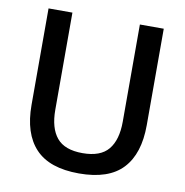

<svg xmlns="http://www.w3.org/2000/svg" viewBox="-75 -711 767 796"><g transform="rotate(10 308.5 -313.0)"><path d="M308.5 13Q184 13 125 -49.8Q66 -112.5 66 -233V-639H166.5V-230Q166.5 -153 199.8 -112.8Q233 -72.5 308.5 -72.5Q384 -72.5 417.2 -112.8Q450.5 -153 450.5 -230V-639H551V-233Q551 -112.5 492.2 -49.8Q433.5 13 308.5 13Z"/></g></svg>

Font: Anek Bangla Medium Medium
Style: Regular
Weight: 500
Version: Version 1.003